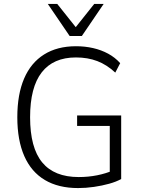

<svg xmlns="http://www.w3.org/2000/svg" viewBox="-20 -948 722 976"><path d="M377 8Q277 8 208 -33Q139 -74 103.5 -154.5Q68 -235 68 -352Q68 -468 102.5 -548.5Q137 -629 204 -671Q271 -713 366 -713Q412 -713 453.5 -703.5Q495 -694 530 -675Q565 -656 591 -627L566 -579Q523 -619 474.5 -637.5Q426 -656 366 -656Q251 -656 192 -580Q133 -504 133 -352Q133 -197 194.5 -122.5Q256 -48 380 -48Q429 -48 474 -57Q519 -66 558 -83L538 -43V-308H372V-361H596V-38Q571 -24 535 -14Q499 -4 458 2Q417 8 377 8ZM334 -765 223 -928H271L365 -810L459 -928H507L396 -765Z"/></svg>

Font: Nunito Sans 10pt SemiCondensed Light
Style: Regular
Weight: 300
Width: 4
Designer: Vernon Adams
Foundry: Vernon Adams
Version: Version 3.101;gftools[0.9.27]